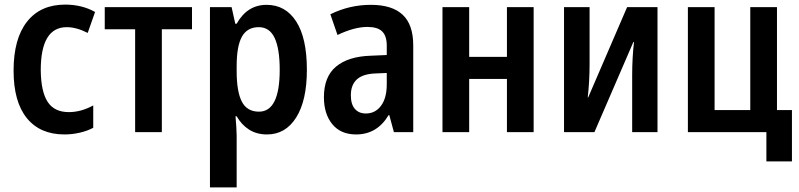

<svg xmlns="http://www.w3.org/2000/svg" viewBox="-20 -574 3471 834"><path d="M260 10Q154 10 96.5 -61Q39 -132 39 -267Q39 -406 97.5 -480Q156 -554 263 -554Q336 -554 393 -522L361 -431Q312 -456 270 -456Q157 -456 157 -269Q158 -176 187 -131.5Q216 -87 279 -87Q332 -87 385 -116V-19Q359 -5 326 2.5Q293 10 260 10Z M567 0V-447H435V-543H814V-447H683V0Z M892 240V-543H986L1002 -471H1008Q1054 -553 1138 -553Q1220 -553 1266.5 -481Q1313 -409 1313 -271Q1313 -137 1266.5 -63.5Q1220 10 1140 10Q1095 10 1062 -11Q1029 -32 1008 -69H1003Q1005 -44 1006.5 -22.5Q1008 -1 1008 15V240ZM1105 -89Q1195 -89 1195 -271Q1195 -362 1173 -409Q1151 -456 1104 -456Q1054 -456 1031 -415Q1008 -374 1008 -287V-265Q1008 -176 1030.5 -132.5Q1053 -89 1105 -89Z M1527 10Q1460 10 1423.5 -34.5Q1387 -79 1387 -152Q1387 -241 1440 -285Q1493 -329 1591 -332L1660 -335V-376Q1660 -418 1640 -437.5Q1620 -457 1576 -457Q1519 -457 1446 -422L1415 -512Q1498 -553 1591 -553Q1683 -553 1729 -510Q1775 -467 1775 -377V0H1691L1671 -74H1668Q1618 10 1527 10ZM1569 -81Q1610 -81 1635 -114.5Q1660 -148 1660 -208V-257L1612 -255Q1556 -253 1530 -229Q1504 -205 1504 -160Q1504 -121 1521.5 -101Q1539 -81 1569 -81Z M1902 0V-543H2018V-327H2182V-543H2298V0H2182V-231H2018V0Z M2430 0V-543H2541V-294Q2541 -260 2539 -223Q2537 -186 2533 -151H2535L2704 -543H2836V0H2726V-249Q2726 -284 2728 -321.5Q2730 -359 2734 -391H2731L2562 0Z M3309 127V0H2968V-543H3084V-96H3239V-543H3355V-96H3420V127Z"/></svg>

Font: Noto Sans Condensed SemiBold
Style: Regular
Weight: 600
Width: 3
Designer: Monotype Design Team
Foundry: Monotype Imaging Inc.
Version: Version 2.013; ttfautohint (v1.8.4.7-5d5b)